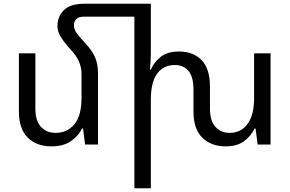

<svg xmlns="http://www.w3.org/2000/svg" viewBox="-20 -780 1567 1036"><path d="M508.8 -384.8V0H439L428.2 -86.9H422.9Q403.8 -46.9 362.8 -18.6Q321.8 9.8 258.8 9.8Q176.8 9.8 129.4 -37.6Q82 -85 82 -178.2V-492.2H170.9V-194.8Q170.9 -127.9 200.9 -95.5Q231 -63 279.8 -63Q342.8 -63 381.3 -109.4Q419.9 -155.8 419.9 -252V-381.8Q419.9 -415 406.5 -447Q393.1 -479 358.9 -515.1Q321.8 -556.2 305.9 -584.5Q290 -612.8 290 -639.2Q290 -690.9 325 -725.3Q359.9 -759.8 435.1 -759.8H793.9V-492.2Q793.9 -470.2 792.5 -449.2Q791 -428.2 789.1 -404.8H793.9Q812 -445.8 847.9 -473.9Q883.8 -502 945.8 -502Q1023.9 -502 1068.4 -455.1Q1112.8 -408.2 1112.8 -314V-194.8Q1112.8 -127.9 1142.3 -95.5Q1171.9 -63 1219.2 -63Q1279.8 -63 1315.4 -110.6Q1351.1 -158.2 1351.1 -252V-492.2H1439.9V0H1370.1L1358.9 -86.9H1354Q1335 -46.9 1297.4 -18.6Q1259.8 9.8 1198.2 9.8Q1118.2 9.8 1071 -37.6Q1023.9 -85 1023.9 -178.2V-296.9Q1023.9 -365.2 997.1 -397.2Q970.2 -429.2 923.8 -429.2Q861.8 -429.2 827.9 -382.6Q793.9 -335.9 793.9 -241.2V235.8H705.1V-689.9H430.2Q404.8 -689.9 391.8 -677Q378.9 -664.1 378.9 -645Q378.9 -622.1 392.3 -603Q405.8 -584 441.9 -544.9Q479 -504.9 493.9 -468.5Q508.8 -432.1 508.8 -384.8Z"/></svg>

Font: Kurinto Seri
Style: Regular
Weight: 400
Designer: Kurinto was developed by Clint Goss from a range of fonts that are compatible with the SIL Open Font License Version 1.1
Foundry: Clinton F. Goss
Version: Version 2.196; July 25, 2020